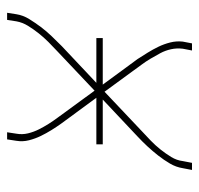

<svg xmlns="http://www.w3.org/2000/svg" viewBox="-30 -530 560 540"><g transform="rotate(90 250.0 -260.0)"><path d="M16 0 20 -26Q23 -45 33.5 -62Q44 -79 56 -95Q68 -111 82 -125.5Q96 -140 110 -154L213 -251H87V-269H218L146 -367Q137 -381 128 -395.5Q119 -410 111.5 -425.5Q104 -441 99.5 -458.5Q95 -476 97 -494L102 -520H122L117 -494Q115 -477 118.5 -461Q122 -445 129.5 -431Q137 -417 145 -403.5Q153 -390 162 -378L238 -274L349 -379Q362 -391 375.5 -404Q389 -417 400.5 -431.5Q412 -446 421.5 -461.5Q431 -477 433 -494L438 -520H458L453 -494Q450 -475 440 -458Q430 -441 417.5 -425Q405 -409 391.5 -394.5Q378 -380 363 -366L260 -269H386V-251H255L327 -153Q337 -139 346 -124.5Q355 -110 362.5 -94.5Q370 -79 374.5 -61.5Q379 -44 376 -26L372 0H352L356 -26Q359 -43 355 -59Q351 -75 344 -89Q337 -103 328.5 -116.5Q320 -130 311 -142L235 -246L124 -141Q111 -129 98 -116Q85 -103 73.5 -88.5Q62 -74 52.5 -58.5Q43 -43 40 -26L36 0Z"/></g></svg>

Font: Iosevka Term Curly Th Obl
Style: Regular
Weight: 100
Italic angle: -9°
Designer: Belleve Invis
Foundry: Belleve Invis
Version: Version 32.3.0